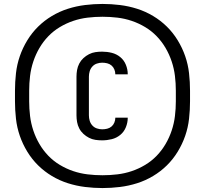

<svg xmlns="http://www.w3.org/2000/svg" viewBox="-20 -827 1040 974"><path d="M498 -115Q481 -115 464 -117.5Q447 -120 431.5 -128Q416 -136 403 -148Q390 -160 382 -175.5Q374 -191 371 -208Q368 -225 368 -242V-438Q368 -455 371 -472Q374 -489 382 -504.5Q390 -520 403 -532Q416 -544 431.5 -552Q447 -560 464 -562.5Q481 -565 498 -565Q523 -565 547 -559Q571 -553 590 -537.5Q609 -522 618.5 -498.5Q628 -475 628 -451V-450H565V-451Q565 -463 560 -475Q555 -487 545.5 -495Q536 -503 523.5 -506Q511 -509 498 -509Q485 -509 471.5 -504.5Q458 -500 448.5 -489.5Q439 -479 435 -465.5Q431 -452 431 -438V-242Q431 -228 435 -214.5Q439 -201 448.5 -190.5Q458 -180 471.5 -175.5Q485 -171 498 -171Q511 -171 523.5 -174Q536 -177 545.5 -185Q555 -193 560 -205Q565 -217 565 -229V-230H628V-229Q628 -205 618.5 -181.5Q609 -158 590 -142.5Q571 -127 547 -121Q523 -115 498 -115ZM500 127Q456 127 411.5 121.5Q367 116 324.5 102.5Q282 89 243.5 66Q205 43 173.5 12Q142 -19 118.5 -57.5Q95 -96 80.5 -138Q66 -180 61 -224.5Q56 -269 56 -313V-367Q56 -411 61 -455.5Q66 -500 80.5 -542Q95 -584 118.5 -622.5Q142 -661 173.5 -692Q205 -723 243.5 -746Q282 -769 324.5 -782.5Q367 -796 411.5 -801.5Q456 -807 500 -807Q544 -807 588.5 -801.5Q633 -796 675.5 -782.5Q718 -769 756.5 -746Q795 -723 826.5 -692Q858 -661 881.5 -622.5Q905 -584 919.5 -542Q934 -500 939 -455.5Q944 -411 944 -367V-313Q944 -269 939 -224.5Q934 -180 919.5 -138Q905 -96 881.5 -57.5Q858 -19 826.5 12Q795 43 756.5 66Q718 89 675.5 102.5Q633 116 588.5 121.5Q544 127 500 127ZM500 62Q538 62 575.5 57.5Q613 53 648.5 41Q684 29 716.5 9.5Q749 -10 775 -37Q801 -64 820 -96.5Q839 -129 851 -165Q863 -201 867.5 -238.5Q872 -276 872 -313V-367Q872 -404 867.5 -441.5Q863 -479 851 -515Q839 -551 820 -583.5Q801 -616 775 -643Q749 -670 716.5 -689.5Q684 -709 648.5 -721Q613 -733 575.5 -737.5Q538 -742 500 -742Q462 -742 424.5 -737.5Q387 -733 351.5 -721Q316 -709 283.5 -689.5Q251 -670 225 -643Q199 -616 180 -583.5Q161 -551 149 -515Q137 -479 132.5 -441.5Q128 -404 128 -367V-313Q128 -276 132.5 -238.5Q137 -201 149 -165Q161 -129 180 -96.5Q199 -64 225 -37Q251 -10 283.5 9.5Q316 29 351.5 41Q387 53 424.5 57.5Q462 62 500 62Z"/></svg>

Font: Iosevka Aile
Style: Regular
Weight: 400
Designer: Belleve Invis
Foundry: Belleve Invis
Version: Version 28.0.1; ttfautohint (v1.8.4)